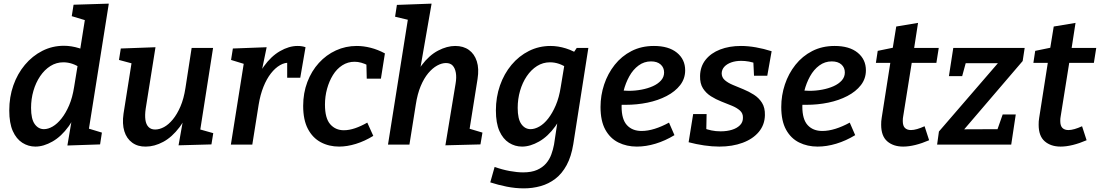

<svg xmlns="http://www.w3.org/2000/svg" viewBox="-20 -796 6055 1057"><path d="M175 11Q136 11 103 -10Q70 -31 50.5 -74.5Q31 -118 31 -188Q31 -262 53.5 -326Q76 -390 117 -439Q158 -488 213 -516Q268 -544 332 -544Q373 -544 416.5 -530.5Q460 -517 504 -486L419 -509L456 -742L498 -670L375 -707L385 -770L579 -776L460 -27L419 -103L541 -66L531 -1L351 5L382 -178L417 -239Q398 -156 358 -100.5Q318 -45 269 -17Q220 11 175 11ZM222 -85Q245 -85 270 -99.5Q295 -114 318.5 -143.5Q342 -173 360.5 -216Q379 -259 388 -317L410 -452L430 -417Q404 -436 379 -444.5Q354 -453 329 -453Q290 -453 257.5 -432.5Q225 -412 201 -376.5Q177 -341 164 -296Q151 -251 151 -202Q151 -141 171 -113Q191 -85 222 -85Z M783 11Q739 12 708 -10.5Q677 -33 664.5 -73.5Q652 -114 660 -170L707 -467L717 -444L635 -466L645 -529L836 -536L782 -197Q777 -162 780.5 -136.5Q784 -111 797.5 -97Q811 -83 834 -83Q858 -83 883 -96.5Q908 -110 931.5 -138.5Q955 -167 973.5 -210Q992 -253 1001 -312L1035 -532H1153L1080 -66L1065 -88L1154 -63L1144 -1L963 4L995 -177L1031 -239Q1010 -151 968.5 -96Q927 -41 878.5 -15Q830 11 783 11Z M1251 0 1331 -503 1373 -429 1252 -466 1262 -529 1448 -536 1411 -357 1374 -293Q1393 -375 1432.5 -430.5Q1472 -486 1521.5 -514.5Q1571 -543 1618 -543Q1644 -543 1662 -536L1633 -368H1561V-462L1575 -450Q1549 -453 1522 -437.5Q1495 -422 1471.5 -392Q1448 -362 1430.5 -318.5Q1413 -275 1404 -220L1369 0Z M1847 11Q1791 11 1746 -13Q1701 -37 1675 -86.5Q1649 -136 1649 -213Q1649 -284 1672 -344.5Q1695 -405 1735.5 -449.5Q1776 -494 1829.5 -518.5Q1883 -543 1944 -543Q1981 -543 2020.5 -533Q2060 -523 2099 -502L2077 -363H1999L1997 -449L2008 -435Q1968 -456 1932 -456Q1895 -456 1864.5 -436.5Q1834 -417 1813 -383Q1792 -349 1780.5 -307Q1769 -265 1769 -220Q1769 -145 1798 -112Q1827 -79 1873 -79Q1902 -79 1934.5 -90Q1967 -101 2002 -121L2035 -48Q1988 -19 1939.5 -4Q1891 11 1847 11Z M2432 4 2488 -335Q2494 -370 2489.5 -395.5Q2485 -421 2472 -435Q2459 -449 2435 -449Q2412 -449 2386.5 -435Q2361 -421 2337.5 -393Q2314 -365 2296 -322Q2278 -279 2269 -220L2234 0H2116L2228 -705L2243 -683L2155 -704L2165 -769L2356 -776L2283 -357L2238 -294Q2261 -383 2302 -437.5Q2343 -492 2392 -517.5Q2441 -543 2486 -543Q2531 -543 2561.5 -521Q2592 -499 2605 -458.5Q2618 -418 2609 -361L2562 -66L2512 -103L2636 -66L2625 -1Z M2864 241Q2817 241 2769.5 231.5Q2722 222 2679 208L2703 123Q2745 138 2786 145.5Q2827 153 2860 153Q2906 153 2936.5 139.5Q2967 126 2986 104Q3005 82 3015 54.5Q3025 27 3030 0L3057 -178L3096 -239Q3077 -156 3037 -100.5Q2997 -45 2948 -17Q2899 11 2854 11Q2815 11 2782 -10Q2749 -31 2729.5 -74.5Q2710 -118 2710 -188Q2710 -261 2732.5 -325.5Q2755 -390 2796 -439Q2837 -488 2892 -515.5Q2947 -543 3011 -543Q3052 -543 3095.5 -529.5Q3139 -516 3183 -486L3132 -498L3155 -532H3219L3136 -2Q3125 66 3099.5 113Q3074 160 3037.5 188Q3001 216 2956.5 228.5Q2912 241 2864 241ZM2901 -85Q2924 -85 2949.5 -99.5Q2975 -114 2998 -143.5Q3021 -173 3039.5 -216Q3058 -259 3067 -317L3090 -456L3109 -417Q3083 -436 3058 -444.5Q3033 -453 3008 -453Q2969 -453 2936.5 -432.5Q2904 -412 2880 -376.5Q2856 -341 2843 -296Q2830 -251 2830 -202Q2830 -141 2850 -113Q2870 -85 2901 -85Z M3486 11Q3430 11 3384.5 -11.5Q3339 -34 3312.5 -82Q3286 -130 3286 -207Q3286 -271 3306 -331Q3326 -391 3364 -439Q3402 -487 3456.5 -515Q3511 -543 3580 -543Q3661 -543 3706.5 -506Q3752 -469 3752 -409Q3752 -363 3724.5 -327.5Q3697 -292 3650 -267.5Q3603 -243 3545 -231Q3487 -219 3425 -219Q3415 -219 3406 -219Q3397 -219 3389 -220L3396 -299Q3407 -298 3418.5 -297Q3430 -296 3442 -296Q3477 -296 3511.5 -302.5Q3546 -309 3574 -321.5Q3602 -334 3619 -353Q3636 -372 3636 -397Q3636 -424 3617 -441Q3598 -458 3564 -458Q3526 -458 3495.5 -435.5Q3465 -413 3444.5 -376Q3424 -339 3413 -295.5Q3402 -252 3402 -209Q3402 -139 3431.5 -107Q3461 -75 3512 -75Q3546 -75 3584.5 -87Q3623 -99 3663 -121L3693 -52Q3642 -21 3589 -5Q3536 11 3486 11Z M3940 11Q3900 11 3856 4.5Q3812 -2 3771 -13L3796 -168H3870L3868 -67L3852 -91Q3873 -83 3896.5 -78Q3920 -73 3947 -73Q3982 -73 4009.5 -81.5Q4037 -90 4053.5 -106.5Q4070 -123 4070 -147Q4071 -172 4053.5 -187.5Q4036 -203 4009 -214Q3982 -225 3951.5 -237Q3921 -249 3894 -266Q3867 -283 3850 -309.5Q3833 -336 3834 -378Q3835 -430 3864.5 -467Q3894 -504 3944.5 -523.5Q3995 -543 4059 -543Q4098 -543 4141 -535.5Q4184 -528 4228 -514L4204 -379H4131L4127 -462L4147 -444Q4126 -453 4103.5 -457Q4081 -461 4061 -461Q4030 -461 4006 -452.5Q3982 -444 3968 -429Q3954 -414 3953 -393Q3953 -370 3970 -355Q3987 -340 4014.5 -328.5Q4042 -317 4072.5 -304.5Q4103 -292 4130.5 -274.5Q4158 -257 4175 -230Q4192 -203 4191 -162Q4190 -109 4157.5 -70Q4125 -31 4068.5 -10Q4012 11 3940 11Z M4481 11Q4425 11 4379.5 -11.5Q4334 -34 4307.5 -82Q4281 -130 4281 -207Q4281 -271 4301 -331Q4321 -391 4359 -439Q4397 -487 4451.5 -515Q4506 -543 4575 -543Q4656 -543 4701.5 -506Q4747 -469 4747 -409Q4747 -363 4719.5 -327.5Q4692 -292 4645 -267.5Q4598 -243 4540 -231Q4482 -219 4420 -219Q4410 -219 4401 -219Q4392 -219 4384 -220L4391 -299Q4402 -298 4413.5 -297Q4425 -296 4437 -296Q4472 -296 4506.5 -302.5Q4541 -309 4569 -321.5Q4597 -334 4614 -353Q4631 -372 4631 -397Q4631 -424 4612 -441Q4593 -458 4559 -458Q4521 -458 4490.5 -435.5Q4460 -413 4439.5 -376Q4419 -339 4408 -295.5Q4397 -252 4397 -209Q4397 -139 4426.5 -107Q4456 -75 4507 -75Q4541 -75 4579.5 -87Q4618 -99 4658 -121L4688 -52Q4637 -21 4584 -5Q4531 11 4481 11Z M5095 -24Q5056 -7 5019.5 2Q4983 11 4952 11Q4898 11 4864.5 -18Q4831 -47 4831 -109Q4831 -119 4831.5 -128Q4832 -137 4834 -148L4884 -467L4896 -450H4802L4812 -516L4914 -537L4892 -515L4914 -650L5034 -670L5010 -515L5000 -532H5148L5135 -450H4985L5002 -467L4952 -154Q4951 -150 4950.5 -143.5Q4950 -137 4950 -130Q4950 -103 4962 -91.5Q4974 -80 4995 -80Q5010 -80 5029 -85.5Q5048 -91 5070 -101Z M5572 -166 5547 0H5139L5149 -72L5496 -474L5510 -448H5267L5304 -476L5277 -377H5204L5228 -532H5621L5610 -460L5259 -50V-84L5496 -85L5459 -49L5500 -166Z M5962 -24Q5923 -7 5886.5 2Q5850 11 5819 11Q5765 11 5731.5 -18Q5698 -47 5698 -109Q5698 -119 5698.5 -128Q5699 -137 5701 -148L5751 -467L5763 -450H5669L5679 -516L5781 -537L5759 -515L5781 -650L5901 -670L5877 -515L5867 -532H6015L6002 -450H5852L5869 -467L5819 -154Q5818 -150 5817.5 -143.5Q5817 -137 5817 -130Q5817 -103 5829 -91.5Q5841 -80 5862 -80Q5877 -80 5896 -85.5Q5915 -91 5937 -101Z"/></svg>

Font: Bitter Thin SemiBold
Style: Italic
Weight: 600
Italic angle: -9°
Version: Version 2.002